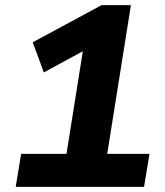

<svg xmlns="http://www.w3.org/2000/svg" viewBox="-20 -725 640 745"><path d="M41 0 62 -128H238L309 -574L384 -571L150 -444L107 -561L374 -705H488L396 -128H560L539 0Z"/></svg>

Font: Nunito Sans 7pt ExtraBold
Style: Italic
Weight: 800
Italic angle: -9°
Designer: Vernon Adams
Foundry: Vernon Adams
Version: Version 3.101;gftools[0.9.27]